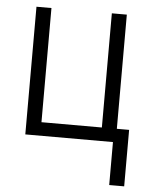

<svg xmlns="http://www.w3.org/2000/svg" viewBox="-51 -562 602 779"><g transform="rotate(5 250.0 -172.5)"><path d="M423 175V0H66V-520H127V-55H373V-520H434V-55H484V175Z"/></g></svg>

Font: Iosevka Curly Light
Style: Regular
Weight: 300
Monospace: yes
Designer: Belleve Invis
Foundry: Belleve Invis
Version: Version 22.1.2; ttfautohint (v1.8.4)